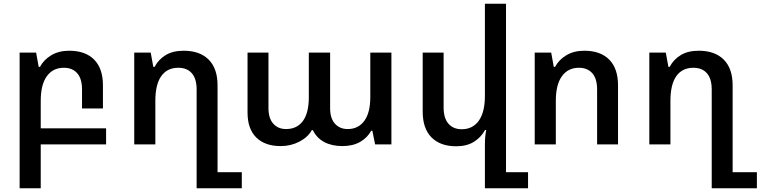

<svg xmlns="http://www.w3.org/2000/svg" viewBox="-20 -780 4108 1037"><path d="M553 0H200V237H86V-496H175L189 -419H196Q217 -458 257.5 -482Q298 -506 354 -506Q441 -506 488.5 -458Q536 -410 536 -319V-194H423V-297Q423 -355 397 -384.5Q371 -414 325 -414Q266 -414 233 -368.5Q200 -323 200 -235V-87H553Z M1042 -297Q1042 -355 1016 -384.5Q990 -414 943 -414Q883 -414 851 -369Q819 -324 819 -235V0H705V-496H794L808 -419H815Q836 -459 875 -482.5Q914 -506 972 -506Q1059 -506 1107 -458Q1155 -410 1155 -319V150H1286V237H1042Z M1317 -172V-496H1430V-196Q1430 -141 1456 -112Q1482 -83 1525 -83Q1584 -83 1616 -126.5Q1648 -170 1648 -256V-496H1763V-196Q1763 -141 1789 -112Q1815 -83 1858 -83Q1915 -83 1947.5 -127Q1980 -171 1980 -256V-496H2094V0H2006L1991 -74H1985Q1964 -36 1925 -13.5Q1886 9 1829 9Q1772 9 1731 -13Q1690 -35 1670 -77H1664Q1643 -39 1597 -15Q1551 9 1496 9Q1411 9 1364 -37.5Q1317 -84 1317 -172Z M2832 150V237H2599V-1Q2599 -42 2606 -78H2600Q2578 -38 2539.5 -14Q2501 10 2444 10Q2358 10 2310.5 -38Q2263 -86 2263 -177V-496H2376V-199Q2376 -142 2402 -112Q2428 -82 2474 -82Q2533 -82 2566 -128Q2599 -174 2599 -262V-760H2713V150Z M2868 -496H2957L2971 -419H2978Q2999 -458 3039.5 -482Q3080 -506 3136 -506Q3223 -506 3270.5 -458Q3318 -410 3318 -319V0H3205V-297Q3205 -355 3179 -384.5Q3153 -414 3107 -414Q3048 -414 3015 -368.5Q2982 -323 2982 -235V0H2868Z M3824 -297Q3824 -355 3798 -384.5Q3772 -414 3725 -414Q3665 -414 3633 -369Q3601 -324 3601 -235V0H3487V-496H3576L3590 -419H3597Q3618 -459 3657 -482.5Q3696 -506 3754 -506Q3841 -506 3889 -458Q3937 -410 3937 -319V150H4068V237H3824Z"/></svg>

Font: Noto Sans Armenian Medium
Style: Regular
Weight: 500
Designer: Monotype Design team
Foundry: Monotype Imaging Inc.
Version: Version 1.000